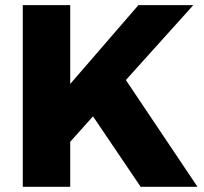

<svg xmlns="http://www.w3.org/2000/svg" viewBox="-20 -721 789 741"><path d="M742.2 0H522.9L338.9 -272L251 -173.8V0H67.9V-701.2H251V-397L514.2 -701.2H726.1L465.8 -412.1Z"/></svg>

Font: Montserrat-Arabic
Style: Bold
Weight: 700
Designer: Mohamed Gaber
Foundry: Kief Type Foundry
Version: Version 5.008;PS 005.008;hotconv 1.0.88;makeotf.lib2.5.64775